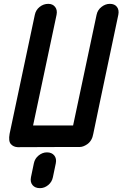

<svg xmlns="http://www.w3.org/2000/svg" viewBox="-20 -755 636 998"><path d="M72 10Q50 9 36.5 -6Q23 -21 30 -60L161 -678Q166 -703 186 -719Q206 -735 231 -735Q254 -735 266.5 -719Q279 -703 274 -678L152 -103H360L482 -678Q487 -703 507.5 -719Q528 -735 551 -735Q576 -735 588 -719Q600 -703 595 -678Q533 -384 500.5 -230.5Q468 -77 465 -60Q459 -23 433 -5Q412 9 395 9H334ZM156 94Q161 69 181 53Q201 37 224 37Q249 37 262 53Q275 69 270 94L255 166Q250 191 230.5 207Q211 223 188 223Q162 223 149 207Q136 191 141 166Z"/></svg>

Font: VDS
Style: Bold Italic
Weight: 700
Designer: artmaker
Foundry: artmaker
Version: Version 1.000 2009 initial release